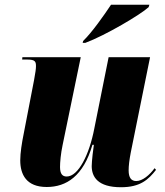

<svg xmlns="http://www.w3.org/2000/svg" viewBox="-20 -776 692 806"><path d="M329 -604 327 -596H338C424 -628 572 -716 604 -746L607 -756H446C416 -711 367 -641 329 -604ZM488 10C569 10 603 -22 635 -63L629 -70C608 -41 578 -16 552 -16C531 -16 520 -30 520 -61C520 -80 523 -105 529 -136L610 -536H436L376 -237C355 -127 309 -35 260 -35C242 -35 232 -46 232 -75C232 -94 235 -131 243 -168L319 -536H74L73 -526H95C128 -526 131 -517 131 -498C131 -487 129 -473 123 -440L79 -212C72 -178 65 -134 65 -103C65 -43 91 9 176 9C259 9 330 -37 368 -168H374C372 -158 365 -98 365 -79C365 -34 390 10 488 10Z"/></svg>

Font: Noto Serif Display Condensed Black
Style: Italic
Weight: 900
Width: 3
Italic angle: -12°
Designer: Monotype Design Team
Foundry: Monotype Imaging Inc.
Version: Version 2.009